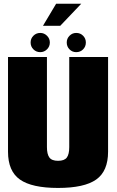

<svg xmlns="http://www.w3.org/2000/svg" viewBox="-20 -970 604 994"><path d="M280.5 3Q416.5 3 478 -40.5Q539.5 -84 539.5 -184.5V-675H338.5V-208.5Q338.5 -171.5 326 -154.5Q313.5 -137.5 280.5 -137.5Q248 -137.5 235.5 -154.8Q223 -172 223 -208.5V-675H21.5V-184.5Q21.5 -84 83.2 -40.5Q145 3 280.5 3ZM188.5 -700Q208.5 -700 223.2 -714.5Q238 -729 238 -750Q238 -770.5 223.2 -785Q208.5 -799.5 188.5 -799.5Q167.5 -799.5 153 -785Q138.5 -770.5 138.5 -750Q138.5 -729 153 -714.5Q167.5 -700 188.5 -700ZM374.5 -700Q396 -700 410.2 -714.5Q424.5 -729 424.5 -750Q424.5 -770.5 410.2 -785Q396 -799.5 374.5 -799.5Q354.5 -799.5 340 -785Q325.5 -770.5 325.5 -750Q325.5 -729 339.8 -714.5Q354 -700 374.5 -700ZM202.5 -836.5H292L400.5 -950.5H270.5Z"/></svg>

Font: Anybody Condensed Black
Style: Regular
Weight: 900
Width: 3
Designer: Tyler Finck
Foundry: Etcetera Type Company
Version: Version 1.113;gftools[0.9.25]